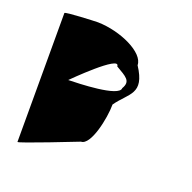

<svg xmlns="http://www.w3.org/2000/svg" viewBox="-104 -665 759 760"><g transform="rotate(20 275.5 -285.0)"><path d="M46 -8C46 -2 282 -95 282 -95C323 -95 349 -217 349 -276C394 -340 455 -355 389 -456C389 -509 280 -560 184 -562C174 -562 46 -557 46 -551ZM151 -307C151 -307 315 -472 315 -424C359 -398 385 -387 363 -350C363 -312 192 -308 151 -307Z"/></g></svg>

Font: Ampere
Style: SCExt
Weight: 400
Version: Version 1